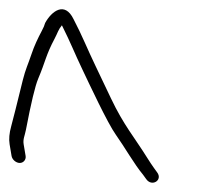

<svg xmlns="http://www.w3.org/2000/svg" viewBox="-37 -647 453 410"><path d="M17.7 -314 13.5 -339C11.7 -350 15.9 -356.9 18.4 -370C29.3 -427 38 -463.3 44.5 -478.8C60.1 -515.4 60.6 -528.8 79.9 -565C86.5 -577.4 87.2 -583.4 95.2 -593C115.3 -552.8 121.3 -535.5 139 -498.5C152.8 -469.6 192.6 -384 210.3 -359.4C229 -333.2 249.5 -296.6 268.4 -274L274.9 -265C287 -246.9 311.3 -262.3 298.5 -279L292 -288C287.7 -294 283 -301 278 -309C249.1 -355.3 227.2 -379.6 199.9 -437.1C184.8 -469 173.7 -492.3 166.6 -507C150.7 -539.8 137.7 -572.7 120.1 -606C101.2 -645 73.1 -623 59.4 -598C58.2 -593.3 55.8 -587.7 52.2 -581C44.2 -565.9 36.1 -549.1 30.1 -531C23 -509.7 17.4 -499 11.7 -476C-0.8 -424.9 -9.1 -392 -13.1 -377.3C-17.2 -362.7 -18.3 -349.9 -16.5 -339L-12.3 -314C-11 -306.1 -2.7 -299 5.2 -299C13.1 -299 19 -306.1 17.7 -314Z"/></svg>

Font: MewTooHand
Style: CondLta
Weight: 400
Designer: Mew Too, Robert Jablonski
Version: Version 0.77